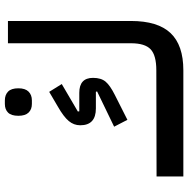

<svg xmlns="http://www.w3.org/2000/svg" viewBox="-12 -782 793 810"><g transform="rotate(-90 385.0 -376.5)"><path d="M46 -113 494 -114Q557 -114 582.5 -138Q608 -162 608 -221V-740H702V-221Q702 -108 651 -54Q600 0 494 0H46ZM256 -292 405 -364 403 -369H333Q262 -369 262 -435Q262 -462 280 -483.5Q298 -505 340 -529L403 -566L436 -513L320 -445L321 -439H399Q462 -439 462 -381Q462 -347 446 -328Q430 -309 390 -289L285 -236ZM352 -639Q329 -639 315.5 -653Q302 -667 302 -696Q302 -726 315.5 -739.5Q329 -753 352 -753H367Q390 -753 404 -739.5Q418 -726 418 -696Q418 -667 404 -653Q390 -639 367 -639Z"/></g></svg>

Font: IBM Plex Sans Arabic Medm
Style: Regular
Weight: 500
Designer: Mike Abbink, Paul van der Laan, Pieter van Rosmalen, Wael Morcos, Khajak Apelian
Foundry: Bold Monday
Version: Version 1.005